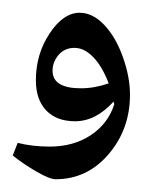

<svg xmlns="http://www.w3.org/2000/svg" viewBox="-113 -714 226 304"><path d="M92.8 -564Q92.8 -509.3 58.8 -469.7Q24.9 -430.2 -24.9 -430.2Q-34.2 -430.2 -54.9 -442.1Q-75.7 -454.1 -92.8 -467.8L-85 -487.8Q-62 -481.9 -34.2 -481.9Q3.4 -481.9 30.8 -500Q58.1 -518.1 67.9 -548.8L66.9 -553.2Q38.6 -522 5.9 -522Q-23.4 -522 -39.8 -539.1Q-56.2 -556.2 -56.2 -586.9Q-56.2 -628.4 -34.4 -661.1Q-12.7 -693.8 13.2 -693.8Q33.7 -693.8 52 -674.6Q70.3 -655.3 81.5 -623.8Q92.8 -592.3 92.8 -564ZM15.1 -574.2Q36.6 -574.2 59.1 -582Q48.8 -608.9 34.7 -623.5Q20.5 -638.2 4.9 -638.2Q-10.7 -638.2 -20.3 -627Q-29.8 -615.7 -29.8 -602.1Q-29.8 -574.2 15.1 -574.2Z"/></svg>

Font: Droid Arabic Naskh
Style: Bold
Weight: 700
Designer: Pascal Zoghbi
Foundry: Ascender Corporation
Version: Version 1.00